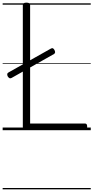

<svg xmlns="http://www.w3.org/2000/svg" viewBox="-20 -981 704 1447"><path d="M179 0Q152 0 152 -23V-942Q152 -952 158.5 -956.5Q165 -961 179 -961Q194 -961 200.5 -956.5Q207 -952 207 -942V-50H621Q629 -50 633 -44.5Q637 -39 637 -25Q637 -11 633 -5.5Q629 0 621 0ZM68 -394Q59 -389 52.5 -391.5Q46 -394 39 -404Q34 -413 34.5 -421.5Q35 -430 44 -435L362 -614Q372 -620 378.5 -617Q385 -614 390 -605Q402 -583 387 -574ZM0 436H664V446H0ZM0 -20H664V0H0ZM0 -505H664V-500H0ZM0 -956H664V-946H0Z"/></svg>

Font: Playwrite HU Guides
Style: Regular
Weight: 400
Designer: Veronika Burian, José Scaglione
Foundry: TypeTogether
Version: Version 1.003